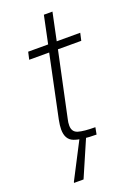

<svg xmlns="http://www.w3.org/2000/svg" viewBox="-160 -718 669 967"><g transform="rotate(-20 174.5 -234.0)"><path d="M251 0Q171 0 131.5 -15.5Q92 -31 92 -85Q92 -106 98 -136L168 -470H61L70 -510H177L208 -658H254L223 -510H349L340 -470H215L141 -122Q139 -115 138 -106Q137 -97 137 -90Q137 -55 166.5 -46Q196 -37 258 -37ZM61 190 62 185 167 -18H202L200 -13L112 190Z"/></g></svg>

Font: Saira ExtraLight
Style: Italic
Weight: 200
Italic angle: -12°
Designer: Hector Gatti with collaboration of the Omnibus-Type team
Foundry: Omnibus-Type
Version: Version 1.100; ttfautohint (v1.8.3)